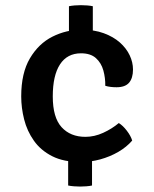

<svg xmlns="http://www.w3.org/2000/svg" viewBox="-20 -678 580 724"><path d="M282 25.5Q271.5 25.5 258.8 24.5Q246 23.5 237 21.5V-126H327V21.5Q318.5 23.5 305.8 24.5Q293 25.5 282 25.5ZM240 -502V-654.5Q249 -656.5 261.2 -657.5Q273.5 -658.5 285 -658.5Q296.5 -658.5 309 -657.5Q321.5 -656.5 330 -654.5V-502ZM285 -67Q220 -67 176.8 -89Q133.5 -111 107.8 -147.5Q82 -184 71 -227.8Q60 -271.5 60 -314.5Q60 -402.5 92.8 -458Q125.5 -513.5 177.8 -539.8Q230 -566 288.5 -566Q335 -566 371.2 -552.8Q407.5 -539.5 432 -517.8Q456.5 -496 469 -469.5Q481.5 -443 481.5 -416Q481.5 -383.5 466.8 -366.2Q452 -349 419.5 -349Q409 -349 397.8 -350.2Q386.5 -351.5 377 -354.5Q377.5 -384 369.8 -412.2Q362 -440.5 341.8 -458.8Q321.5 -477 285.5 -477Q233.5 -477 206.2 -435.2Q179 -393.5 179 -314.5Q179 -235 212.2 -198.5Q245.5 -162 302 -162Q336 -162 369.2 -177.2Q402.5 -192.5 428 -214Q443.5 -204.5 458.2 -185.2Q473 -166 478.5 -148Q457.5 -123.5 426 -105.2Q394.5 -87 358 -77Q321.5 -67 285 -67Z"/></svg>

Font: Signika Medium
Style: Regular
Weight: 500
Designer: Anna Giedry
Foundry: Anna Giedry
Version: Version 2.000